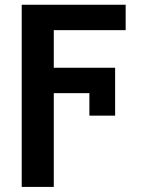

<svg xmlns="http://www.w3.org/2000/svg" viewBox="-20 -565 604 789"><path d="M201 -545.5V203.1H69.2V-545.5ZM453.1 -286.6V-182.2H165.5V-286.6ZM496.4 -545.5V-441.1H165.5V-545.5ZM453.1 -89.8H347.3V-286.6H453.1Z"/></svg>

Font: InterMG SemiBold
Style: Regular
Weight: 600
Designer: Rasmus Andersson
Foundry: rsms
Version: Version 3.019;December 26, 2023;FontCreator 15.0.0.2955 64-b